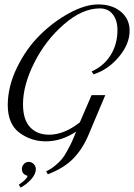

<svg xmlns="http://www.w3.org/2000/svg" viewBox="-20 -720 606 868"><path d="M403 -384 394 -397Q449 -421 480 -470.5Q511 -520 511 -584Q511 -628 490 -655Q469 -682 431 -682Q352 -682 269 -610Q186 -538 135 -436.5Q84 -335 84 -249Q84 -179 116 -145Q148 -111 202 -111Q270 -111 341 -167L394 -290H456L383 -117Q357 -52 314.5 -6.5Q272 39 196 68L189 54Q210 45 229 29Q248 13 259 0Q270 -13 283 -36.5Q296 -60 299.5 -67.5Q303 -75 312 -95L324 -125Q258 -81 187 -81Q121 -81 68.5 -119.5Q16 -158 15 -243Q15 -329 57 -415Q99 -501 161 -562Q223 -623 294.5 -661.5Q366 -700 424 -700Q487 -700 526.5 -667Q566 -634 566 -581Q566 -521 517.5 -463Q469 -405 403 -384ZM73 128 65 115Q100 92 105 75Q79 68 79 44Q79 31 88 21.5Q97 12 109 12Q123 12 132.5 21.5Q142 31 142 45Q142 67 121 90.5Q100 114 73 128Z"/></svg>

Font: Dynalight
Style: Regular
Weight: 400
Designer: Astigmatic (AOETI)
Foundry: Astigmatic (AOETI)
Version: Version 1.000